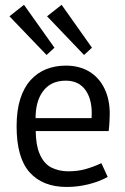

<svg xmlns="http://www.w3.org/2000/svg" viewBox="-20 -759 513 785"><path d="M252.9 5.4Q154.8 5.4 101.3 -54.2Q47.9 -113.8 47.9 -242.7Q47.9 -308.1 63 -355Q78.1 -401.9 105.5 -431.9Q132.8 -461.9 169.4 -476.3Q206.1 -490.7 249 -490.7Q304.2 -490.7 344.5 -466.6Q384.8 -442.4 406.7 -397.9Q428.7 -353.5 428.7 -293Q428.7 -281.7 427.7 -263.2Q426.8 -244.6 424.3 -223.1H126Q127 -164.6 141.6 -130.9Q159.2 -89.4 190.2 -74Q221.2 -58.6 258.3 -58.6Q297.9 -58.6 329.8 -67.6Q361.8 -76.7 394.5 -91.8L420.4 -35.6Q386.2 -16.6 342 -5.6Q297.9 5.4 252.9 5.4ZM354.5 -275.9V-277.8Q358.9 -347.2 331.3 -388.2Q303.7 -429.2 248.5 -429.2Q185.5 -429.2 153.3 -382.3Q125.5 -342.3 125.5 -275.9ZM323.7 -534.2 172.4 -692.4 231.9 -739.3 356 -564ZM170.4 -534.2 18.6 -692.4 78.1 -739.3 202.6 -564Z"/></svg>

Font: Anaheim Medium
Style: Regular
Weight: 500
Version: Version 2.001